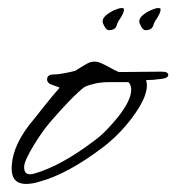

<svg xmlns="http://www.w3.org/2000/svg" viewBox="-20 -456 438 477"><path d="M45 1Q9 1 9 -37Q9 -96 66 -162Q77 -176 92.5 -195.5Q108 -215 128 -238Q130 -238 110 -245Q97 -249 97 -259Q97 -271 114 -271Q130 -271 167 -280Q173 -284 179.5 -288Q186 -292 193 -296Q204 -303 215 -303Q221 -303 227.5 -300.5Q234 -298 242 -294Q253 -288 261.5 -283.5Q270 -279 275 -277L381 -278Q398 -278 398 -270Q398 -262 381 -260Q360 -257 343 -257Q344 -253 344.5 -249.5Q345 -246 345 -244Q345 -212 307 -162Q276 -121 237 -91Q149 -24 79 -5Q60 1 45 1ZM55 -23Q57 -23 59.5 -23.5Q62 -24 66 -25Q132 -44 215 -107Q230 -118 244.5 -133Q259 -148 273 -165Q306 -207 306 -233Q306 -245 299 -252H254Q232 -252 216.5 -248.5Q201 -245 190 -240Q161 -218 104 -152Q84 -128 65 -97Q40 -56 40 -42V-40Q40 -23 55 -23ZM341 -381Q336 -381 331 -389.5Q326 -398 326 -403Q326 -411 335 -418.5Q344 -426 355.5 -431Q367 -436 373 -436Q379 -436 379 -433Q379 -428 376.5 -422.5Q374 -417 369 -409Q364 -403 360.5 -392Q357 -381 341 -381ZM250 -381Q245 -381 240 -389.5Q235 -398 235 -403Q235 -411 244 -418.5Q253 -426 264.5 -431Q276 -436 282 -436Q288 -436 288 -433Q288 -428 285.5 -422.5Q283 -417 278 -409Q273 -403 269.5 -392Q266 -381 250 -381Z"/></svg>

Font: Whisper
Style: Regular
Weight: 400
Designer: Robert E. Leuschke
Foundry: Robert E. Leuschke
Version: Version 1.010; ttfautohint (v1.8.4.7-5d5b)